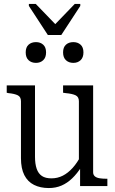

<svg xmlns="http://www.w3.org/2000/svg" viewBox="-20 -941 583 971"><path d="M222 -764H290L386 -911V-921H358L246 -805H273L161 -921H126V-911ZM157 -509V-149Q157 -112 165.5 -87.5Q174 -63 192 -51Q210 -39 240 -39Q271 -39 297.5 -52.5Q324 -66 347.5 -92Q371 -118 391 -157L393 -99Q370 -63 345 -39Q320 -15 291 -2.5Q262 10 227 10Q184 10 152 -6Q120 -22 103 -55.5Q86 -89 86 -141V-429Q86 -451 70 -459Q54 -467 23 -470L14 -472V-509ZM451 -509V-70Q451 -57 459.5 -49.5Q468 -42 483.5 -39.5Q499 -37 519 -37H523V0H385V-108L379 -116V-429Q379 -451 362.5 -459Q346 -467 313 -470L299 -472V-509ZM213 -676Q213 -650 198.5 -636.5Q184 -623 162 -623Q139 -623 124.5 -636.5Q110 -650 110 -676Q110 -702 124.5 -715Q139 -728 162 -728Q184 -728 198.5 -715Q213 -702 213 -676ZM402 -676Q402 -650 387.5 -636.5Q373 -623 351 -623Q328 -623 313.5 -636.5Q299 -650 299 -676Q299 -702 313.5 -715Q328 -728 351 -728Q373 -728 387.5 -715Q402 -702 402 -676Z"/></svg>

Font: Roboto Serif 28pt Condensed Light
Style: Regular
Weight: 300
Width: 3
Designer: Greg Gazdowicz
Foundry: Commercial Type
Version: Version 1.008